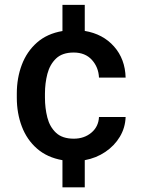

<svg xmlns="http://www.w3.org/2000/svg" viewBox="-20 -664 603 803"><path d="M288.6 -84Q332 -84 362.1 -109.1Q392.1 -134.3 394 -174.8H505.4Q503.9 -129.9 481.2 -92Q458.5 -54.2 420.4 -28.6Q382.3 -2.9 334.5 5.9V119.6H241.2V5.9Q177.2 -5.4 134.8 -42.5Q92.3 -79.6 71.3 -135Q50.3 -190.4 50.3 -255.4V-272.5Q50.3 -337.9 71.3 -393.3Q92.3 -448.7 134.8 -486.1Q177.2 -523.4 241.2 -534.2V-643.6H334.5V-534.7Q410.6 -522 457 -469.5Q503.4 -417 505.4 -339.4H394Q392.1 -382.8 364.3 -413.6Q336.4 -444.3 288.1 -444.3Q240.7 -444.3 214.6 -419.4Q188.5 -394.5 178.2 -355.2Q168 -315.9 168 -272.5V-255.4Q168 -211.9 178 -172.6Q188 -133.3 214.4 -108.6Q240.7 -84 288.6 -84Z"/></svg>

Font: Vazirmatn UI FD Medium
Style: Regular
Weight: 500
Designer: Saber Rastikerdar
Foundry: Saber Rastikerdar
Version: Version 33.003